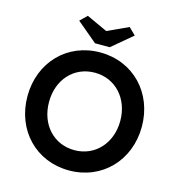

<svg xmlns="http://www.w3.org/2000/svg" viewBox="-129 -1013 1050 1135"><g transform="rotate(15 396.0 -446.0)"><path d="M396 10C598 10 746 -144 746 -351C746 -558 598 -712 396 -712C194 -712 46 -559 46 -351C46 -143 194 10 396 10ZM178 -351C178 -489 269 -588 396 -588C522 -588 614 -488 614 -351C614 -214 522 -114 396 -114C269 -114 178 -213 178 -351ZM226 -861 351 -756H441L566 -861L524 -902L396 -843L268 -902Z"/></g></svg>

Font: Easer Grotesk Medium
Style: Regular
Weight: 500
Designer: Boardeaser, Bonnie Shaver-Troup, Thomas Jockin
Foundry: Lexend
Version: Version 1.001;Glyphs 3.1.2 (3151)